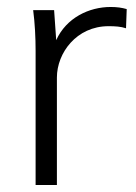

<svg xmlns="http://www.w3.org/2000/svg" viewBox="-20 -530 389 550"><path d="M82 -384V0H143V-308C143 -378 199 -455 291 -455C310 -455 326 -454 341 -449L343 -504C329 -508 315 -510 297 -510C235 -510 170 -479 141 -415L135 -501H75C80 -463 82 -422 82 -384Z"/></svg>

Font: Poppy and Pepper Light
Style: Regular
Weight: 300
Designer: Thy Ha
Foundry: Thy Ha
Version: Version 0.001;Glyphs 3.2 (3227)